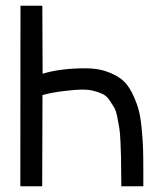

<svg xmlns="http://www.w3.org/2000/svg" viewBox="-20 -653 558 673"><path d="M51.3 0Q51.3 -105.5 51.5 -316.4Q51.8 -527.3 51.8 -632.8H128.4L129.4 -394.5Q190.9 -413.6 280.3 -413.6Q321.3 -413.6 353 -402.6Q384.8 -391.6 405.8 -375.2Q426.8 -358.9 441.7 -329.6Q456.5 -300.3 464.4 -273.7Q472.2 -247.1 476.3 -205.1Q480.5 -163.1 481.4 -132.3Q482.4 -101.6 482.4 -53.2V-10.7V0H405.3Q405.3 -16.6 404.8 -48.8Q404.3 -87.4 404.1 -106Q403.8 -124.5 402.3 -156Q400.9 -187.5 398.4 -202.9Q396 -218.3 391.4 -241.7Q386.7 -265.1 380.1 -276.4Q373.5 -287.6 363.5 -302.2Q353.5 -316.9 340.3 -323.2Q327.1 -329.6 309.6 -334.2Q292 -338.9 270.5 -338.9Q244.1 -338.9 202.4 -333.7Q160.6 -328.6 128.9 -319.8L127.9 0Z"/></svg>

Font: FantasqueSansM Nerd Font
Style: Regular
Weight: 400
Monospace: yes
Designer: Jany Belluz
Version: Version 1.8.0 ; ttfautohint (v1.8.2);Nerd Fonts 3.4.0